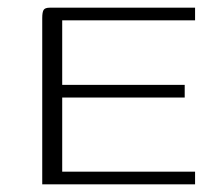

<svg xmlns="http://www.w3.org/2000/svg" viewBox="-20 -480 568 500"><path d="M90 0V-433Q90 -448 93.5 -454Q97 -460 110 -460H488V-427H142V-259H461V-226H142V-33H488V0Z"/></svg>

Font: Genos Light
Style: Regular
Weight: 300
Designer: Robert E. Leuschke
Foundry: Robert E. Leuschke
Version: Version 1.010